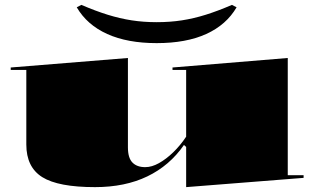

<svg xmlns="http://www.w3.org/2000/svg" viewBox="-20 -753 1284 788"><path d="M370 15Q219 15 153.5 -26Q88 -67 88 -160V-466H24V-476L505 -515V-148Q505 -105 523.5 -86Q542 -67 576 -67Q603 -67 632.5 -83.5Q662 -100 691 -128Q720 -156 744 -192V-466H688V-476L1161 -515V-34H1226V-23L744 15V-150L735 -158Q676 -73 584.5 -29Q493 15 370 15ZM623 -576Q503 -576 420 -613.5Q337 -651 295 -723L314 -733Q372 -708 422 -692.5Q472 -677 520.5 -669.5Q569 -662 623 -662Q678 -662 726.5 -669.5Q775 -677 824.5 -692.5Q874 -708 932 -733L951 -723Q909 -651 826.5 -613.5Q744 -576 623 -576Z"/></svg>

Font: Kalnia Expanded SemiBold
Style: Regular
Weight: 600
Width: 7
Designer: Frida Medrano
Foundry: Frida Medrano
Version: Version 1.105